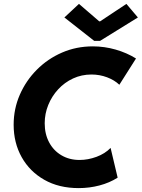

<svg xmlns="http://www.w3.org/2000/svg" viewBox="-20 -968 735 996"><path d="M388.2 7.8Q285.6 7.8 210 -35.2Q134.3 -78.1 92.5 -152.6Q50.8 -227.1 50.8 -320.8Q50.8 -403.3 82.8 -476.6Q114.7 -549.8 171.1 -606.4Q227.5 -663.1 301.8 -695.3Q376 -727.5 461.4 -727.5Q521.5 -727.5 579.6 -710.9Q637.7 -694.3 685.5 -664.6L599.1 -528.3Q573.7 -552.7 535.2 -567.1Q496.6 -581.5 454.6 -581.5Q403.3 -581.5 359.1 -561Q314.9 -540.5 282 -504.9Q249 -469.2 230.5 -423.8Q211.9 -378.4 211.9 -328.6Q211.9 -272.5 234.9 -229.5Q257.8 -186.5 298.8 -162.4Q339.8 -138.2 392.6 -138.2Q436.5 -138.2 480.7 -154.5Q524.9 -170.9 553.7 -200.7L590.3 -46.4Q547.9 -19.5 495.8 -5.9Q443.8 7.8 388.2 7.8ZM468.8 -755.9 314 -877.4 389.6 -947.8 494.6 -857.4H499.5L635.7 -947.8L695.3 -877.4L499 -755.9Z"/></svg>

Font: Reddit Sans ExtraBold
Style: Italic
Weight: 800
Italic angle: -11.25°
Designer: Stephen Hutchings
Version: Version 1.013